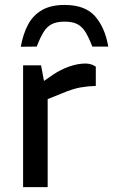

<svg xmlns="http://www.w3.org/2000/svg" viewBox="-20 -773 467 793"><path d="M75.4 0V-503.2H149.6L161.6 -438.7L200.9 -465.7Q231 -486 266.1 -498.3Q301.3 -510.6 333.2 -510.6Q343.9 -510.6 354.7 -507.7Q365.5 -504.7 375.7 -497.8V-418.2Q342.6 -417.2 311.4 -411.7Q280.2 -406.1 238.6 -388.4L176.9 -363.8V0ZM246.8 -752.6Q331.8 -752.6 372.8 -705.7Q413.9 -658.7 427.1 -580.6H361.2Q346.7 -618.4 332.9 -640.7Q319.1 -662.9 299.6 -673.3Q280 -683.6 246.8 -683.6Q213.9 -683.6 193.8 -673.3Q173.8 -662.9 160 -640.7Q146.2 -618.4 131.7 -580.6L65.8 -579.9Q75.3 -632.5 95.7 -671.1Q116.2 -709.7 153 -731.1Q189.8 -752.6 246.8 -752.6Z"/></svg>

Font: REM Medium
Style: Regular
Weight: 500
Designer: Octavio Pardo
Foundry: Ashler Design
Version: Version 1.005;gftools[0.9.28]